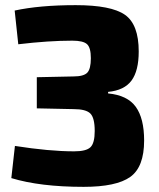

<svg xmlns="http://www.w3.org/2000/svg" viewBox="-20 -718 617 746"><path d="M51 -546 37 -677Q134 -698 274 -698Q412 -698 465.5 -660.5Q519 -623 519 -518Q519 -443 491 -405Q463 -367 400 -361V-355Q475 -348 507.5 -303Q540 -258 540 -172Q540 -69 486 -30.5Q432 8 305 8Q136 8 24 -26L38 -151Q172 -130 268 -130Q315 -130 331.5 -146Q348 -162 348 -209Q348 -260 331 -277Q314 -294 266 -294L123 -297V-418L265 -421Q305 -421 319 -435.5Q333 -450 333 -492Q333 -533 318 -546.5Q303 -560 261 -560Q169 -560 51 -546Z"/></svg>

Font: Exo 2.0 Extra Bold
Style: Regular
Weight: 800
Designer: Natanael Gama
Version: Version 1.001;PS 001.001;hotconv 1.0.70;makeotf.lib2.5.58329